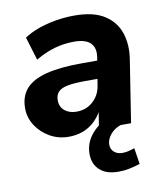

<svg xmlns="http://www.w3.org/2000/svg" viewBox="-80 -567 716 830"><g transform="rotate(-10 278.5 -152.0)"><path d="M189 11Q143 11 105.5 -10.5Q68 -32 45.5 -67Q23 -102 23 -143Q23 -195 52 -228Q81 -261 142 -276.5Q203 -292 298 -292H377L365 -214H301Q252 -214 223 -208.5Q194 -203 181 -189.5Q168 -176 168 -153Q168 -123 188.5 -106.5Q209 -90 240 -90Q269 -90 291.5 -102Q314 -114 329.5 -136Q345 -158 349 -188L368 -305Q375 -346 353.5 -368Q332 -390 281 -390Q237 -390 195 -378Q153 -366 111 -341L80 -443Q106 -461 142 -474Q178 -487 219.5 -494Q261 -501 302 -501Q386 -501 434 -470Q482 -439 499 -386.5Q516 -334 505 -269L463 0H322L338 -100H347Q332 -62 307.5 -37Q283 -12 253 -0.5Q223 11 189 11ZM374 197Q320 197 291.5 170.5Q263 144 263 100Q263 51 296 12.5Q329 -26 379 -45L417 0Q395 8 381 21Q367 34 360.5 48Q354 62 354 75Q354 95 368 107.5Q382 120 404 120Q418 120 430.5 117Q443 114 458 109L469 180Q442 188 420.5 192.5Q399 197 374 197Z"/></g></svg>

Font: Nunito Sans 12pt ExtraBold
Style: Italic
Weight: 800
Italic angle: -9°
Designer: Vernon Adams
Foundry: Vernon Adams
Version: Version 3.101;gftools[0.9.27]